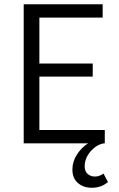

<svg xmlns="http://www.w3.org/2000/svg" viewBox="-20 -677 564 907"><path d="M414 210Q374 210 348 187.5Q322 165 322 124Q322 86 343.5 53Q365 20 396 0H92V-657H465V-594H166V-377H418V-315H166V-63H475V0H472Q437 5 408.5 37.5Q380 70 380 109Q380 132 394 144.5Q408 157 428 157Q450 157 469 143L490 183Q458 210 414 210Z"/></svg>

Font: Assistant
Style: Regular
Weight: 400
Designer: Hebrew By Ben Nathan, Latin by Paul Hunt
Version: Version 2.001;PS 002.001;hotconv 1.0.88;makeotf.lib2.5.64775